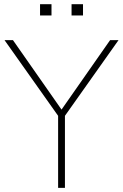

<svg xmlns="http://www.w3.org/2000/svg" viewBox="-20 -914 599 934"><path d="M279.3 -380.9 515.6 -718.8H556.6L295.9 -350.6V0H262.7V-350.6L2 -718.8H43ZM328.1 -893.6H383.8V-838.9H328.1ZM174.8 -893.6H230.5V-838.9H174.8Z"/></svg>

Font: Min Sans VF VF
Style: Regular
Weight: 400
Designer: Jinseong-Kim, NotoSansCJK, Nunito
Foundry: Jinseong-Kim
Version: Version 1.420;Glyphs 3.1.2 (3151)